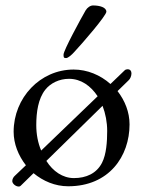

<svg xmlns="http://www.w3.org/2000/svg" viewBox="-20 -669 525 704"><path d="M252 -478C283 -511 370 -612 370 -626C370 -642 346 -649 321 -649C311 -649 300 -641 294 -631C275 -598 213 -484 213 -469C213 -460 213 -456 222 -456C230 -456 244 -469 252 -478ZM356 -281C367 -252 373 -221 373 -189C373 -150 370 -103 354 -72C334 -33 296 -16 251 -16C210 -16 174 -41 150 -79ZM49 15C52 15 54 14 56 12L103 -34C138 -5 182 14 230 14C380 14 455 -96 455 -213C455 -258 438 -300 411 -335L451 -374C458 -380 462 -391 462 -400C462 -408 458 -415 448 -415C444 -415 440 -414 437 -411L385 -361C348 -394 300 -414 250 -414C127 -414 30 -310 30 -186C30 -142 47 -99 75 -63L35 -25C29 -20 25 -12 25 -5C25 4 37 15 49 15ZM233 -380C277 -380 313 -354 338 -316L131 -117C119 -145 113 -177 113 -210C113 -258 120 -307 146 -340C165 -364 197 -380 233 -380Z"/></svg>

Font: EB Garamond 12
Style: Regular
Weight: 400
Version: Version 0.016+